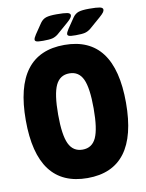

<svg xmlns="http://www.w3.org/2000/svg" viewBox="-95 -942 775 1017"><g transform="rotate(-10 292.0 -433.5)"><path d="M293 8Q23 8 23 -350Q23 -708 293 -708Q562 -708 562 -350Q562 8 293 8ZM293 -145Q344 -145 366 -192.5Q388 -240 388 -350Q388 -460 366 -507.5Q344 -555 293 -555Q242 -555 219.5 -507.5Q197 -460 197 -350Q197 -240 219.5 -192.5Q242 -145 293 -145ZM187 -749Q158 -749 150.5 -752.5Q143 -756 143 -762Q143 -771 155 -789L193 -845Q206 -863 224.5 -869Q243 -875 281 -875Q321 -875 338 -871.5Q355 -868 355 -857Q355 -851 349.5 -843Q344 -835 328 -821L268 -769Q253 -757 237 -753Q221 -749 187 -749ZM362 -748Q333 -748 325.5 -751.5Q318 -755 318 -761Q318 -770 330 -788L368 -844Q381 -862 399.5 -868Q418 -874 456 -874Q496 -874 513 -870.5Q530 -867 530 -856Q530 -850 524.5 -842Q519 -834 503 -820L443 -768Q428 -756 412 -752Q396 -748 362 -748Z"/></g></svg>

Font: Asap Condensed ExtraBold
Style: Regular
Weight: 800
Width: 3
Designer: Pablo Cosgaya
Foundry: Omnibus-Type
Version: Version 3.001; ttfautohint (v1.8.4.7-5d5b)